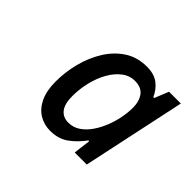

<svg xmlns="http://www.w3.org/2000/svg" viewBox="-91 -839 577 577"><g transform="rotate(45 197.0 -551.0)"><path d="M173.8 -379.4Q148.4 -379.4 127.2 -392.1Q106 -404.8 93.5 -430.9Q81.1 -457 81.1 -496.1Q81.1 -536.1 91.3 -576.2Q101.6 -616.2 122.1 -649.2Q142.6 -682.1 172.9 -701.9Q203.1 -721.7 243.7 -721.7Q275.4 -721.7 293.9 -707Q312.5 -692.4 321.8 -670.4H325.7L343.8 -715.3H394L323.7 -385.7H272.5L279.3 -440.4H275.9Q256.8 -414.1 232.7 -396.7Q208.5 -379.4 173.8 -379.4ZM195.3 -435.5Q216.3 -435.5 233.2 -447Q250 -458.5 262.7 -477.1Q275.4 -495.6 284.2 -518.1Q293 -540.5 297.1 -562.7Q301.3 -585 301.3 -604Q301.3 -631.8 288.6 -648.9Q275.9 -666 248.5 -666Q225.6 -666 207 -651.6Q188.5 -637.2 175 -613.3Q161.6 -589.4 154.5 -559.8Q147.5 -530.3 147.5 -500Q147.5 -467.8 159.9 -451.7Q172.4 -435.5 195.3 -435.5Z"/></g></svg>

Font: Open Sans Medium
Style: Italic
Weight: 500
Italic angle: -12°
Designer: Monotype Design Team
Foundry: Monotype Imaging Inc.
Version: Version 3.000